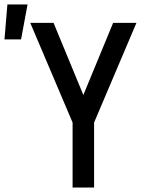

<svg xmlns="http://www.w3.org/2000/svg" viewBox="-72 -837 692 857"><path d="M252 0V-290L63 -735H167L300 -413L433 -735H537L348 -290V0ZM-52 -661 -39 -817H51L22 -661Z"/></svg>

Font: Iosevka Aile Medium
Style: Regular
Weight: 500
Designer: Belleve Invis
Foundry: Belleve Invis
Version: Version 27.3.5; ttfautohint (v1.8.4)